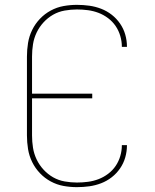

<svg xmlns="http://www.w3.org/2000/svg" viewBox="-20 -763 640 791"><path d="M297 8Q269 8 241.5 3Q214 -2 189 -15.5Q164 -29 144.5 -49.5Q125 -70 112.5 -95.5Q100 -121 95.5 -149Q91 -177 91 -205V-530Q91 -558 95.5 -586Q100 -614 112.5 -639.5Q125 -665 144.5 -685.5Q164 -706 189 -719.5Q214 -733 241.5 -738Q269 -743 297 -743Q323 -743 348 -739.5Q373 -736 396.5 -727Q420 -718 440 -702.5Q460 -687 474.5 -666Q489 -645 496 -620.5Q503 -596 503 -571V-570H482V-571Q482 -593 475.5 -615Q469 -637 456.5 -655.5Q444 -674 425.5 -688Q407 -702 386 -710Q365 -718 342.5 -721Q320 -724 297 -724Q272 -724 246.5 -719.5Q221 -715 199 -702.5Q177 -690 159.5 -671Q142 -652 131 -629Q120 -606 116 -581Q112 -556 112 -530V-377H360V-358H112V-205Q112 -179 116 -154Q120 -129 131 -106Q142 -83 159.5 -64Q177 -45 199 -32.5Q221 -20 246.5 -15.5Q272 -11 297 -11Q320 -11 342.5 -14Q365 -17 386 -25Q407 -33 425.5 -47Q444 -61 456.5 -79.5Q469 -98 475.5 -120Q482 -142 482 -164V-165H503V-164Q503 -139 496 -114.5Q489 -90 474.5 -69Q460 -48 440 -32.5Q420 -17 396.5 -8Q373 1 348 4.5Q323 8 297 8Z"/></svg>

Font: Iosevka Thin Extended
Style: Regular
Weight: 100
Width: 7
Monospace: yes
Designer: Belleve Invis
Foundry: Belleve Invis
Version: Version 32.5.0; ttfautohint (v1.8.4)